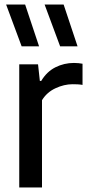

<svg xmlns="http://www.w3.org/2000/svg" viewBox="-20 -828 390 848"><path d="M65 0V-544H148L156 -470.5H162Q186.5 -511.5 224.8 -530.8Q263 -550 306.5 -550Q317 -550 326.8 -549Q336.5 -548 344.5 -546.5V-453Q333.5 -455 322.8 -455.5Q312 -456 300.5 -456Q263 -456 225 -438.2Q187 -420.5 165.5 -385.5V0ZM245.5 -623.5 177 -808H261L322.5 -623.5ZM75.5 -623.5 7 -808H91L152.5 -623.5Z"/></svg>

Font: Encode Sans SmCnd Md
Style: Regular
Weight: 500
Width: 4
Designer: Multiple Designers
Foundry: Impallari Type
Version: Version 3.002; ttfautohint (v1.8.3) -l 8 -r 50 -G 200 -x 14 